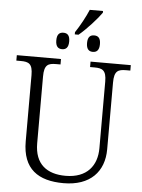

<svg xmlns="http://www.w3.org/2000/svg" viewBox="-65 -1066 830 1126"><g transform="rotate(5 350.0 -503.0)"><path d="M342 -878V-865H364C409 -902 471 -971 495 -1006V-1016H417C400 -975 369 -918 342 -878ZM275 -772C297 -772 313 -784 313 -821C313 -858 297 -869 275 -869C253 -869 237 -858 237 -821C237 -784 253 -772 275 -772ZM456 -772C478 -772 494 -784 494 -821C494 -858 478 -869 456 -869C434 -869 418 -858 418 -821C418 -784 434 -772 456 -772ZM352 10C509 10 590 -79 590 -210V-603C590 -672 613 -682 660 -682H685V-714H448V-682H474C520 -682 544 -672 544 -605V-212C544 -111 487 -34 360 -34C251 -34 178 -86 178 -210V-603C178 -672 201 -682 248 -682H274V-714H14V-682H40C87 -682 110 -672 110 -605V-215C110 -52 203 10 352 10Z"/></g></svg>

Font: Noto Serif Light
Style: Regular
Weight: 300
Designer: Monotype Design Team
Foundry: Monotype Imaging Inc.
Version: Version 2.013